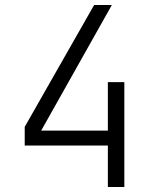

<svg xmlns="http://www.w3.org/2000/svg" viewBox="-20 -749 640 769"><path d="M412 0V-166H79V-241L357 -729H428L145 -226H412V-420H478V0Z"/></svg>

Font: Tiny ExtraLight
Style: Regular
Weight: 200
Monospace: yes
Designer: Philipp Nurullin, Konstantin Bulenkov
Foundry: JetBrains
Version: Version 2.251; ttfautohint (v1.8.4.7-5d5b)